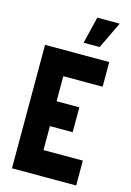

<svg xmlns="http://www.w3.org/2000/svg" viewBox="-133 -961 700 1027"><g transform="rotate(15 217.0 -448.0)"><path d="M237.3 -748 273.4 -896.5H397.5L326.2 -748ZM41 0V-683.6H396.5V-546.9H178.7V-408.2H304.7V-270.5H178.7V-137.7H396.5V0Z"/></g></svg>

Font: Post No Bills Colombo
Style: ExtraBold
Weight: 900
Designer: Kosala Senevirathne, Siva Puranthara, Lasantha Premarathna, Tharique Azeez
Foundry: Mooniak
Version: Version 1.220 ; ttfautohint (v1.5)